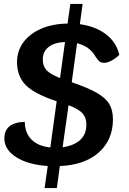

<svg xmlns="http://www.w3.org/2000/svg" viewBox="-20 -829 649 969"><path d="M550 -227Q550 -123 478.5 -59.5Q407 4 282 9L267 120H205L221 9Q121 2 61.5 -36Q2 -74 2 -131Q2 -171 28.5 -192Q55 -213 105 -214Q106 -157 139.5 -124Q173 -91 234 -85L266 -318Q156 -354 111 -398.5Q66 -443 66 -515Q66 -572 98 -615.5Q130 -659 187.5 -684Q245 -709 321 -710L335 -809H397L383 -707Q463 -696 515.5 -655.5Q568 -615 582 -552Q565 -535 543.5 -523.5Q522 -512 507 -512Q492 -512 483.5 -518Q475 -524 463 -542Q435 -594 369 -611L342 -414Q424 -386 468.5 -360.5Q513 -335 531.5 -304Q550 -273 550 -227ZM283 -435 308 -617Q255 -615 225.5 -592Q196 -569 196 -529Q196 -495 214.5 -475Q233 -455 283 -435ZM416 -200Q416 -235 397 -256.5Q378 -278 326 -298L296 -86Q354 -94 385 -123Q416 -152 416 -200Z"/></svg>

Font: Krub SemiBold
Style: Italic
Weight: 600
Italic angle: -8°
Designer: Ekaluck Peanpanawate
Foundry: Cadson Demak Co.,Ltd.
Version: Version 1.000; ttfautohint (v1.6)